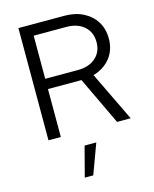

<svg xmlns="http://www.w3.org/2000/svg" viewBox="-140 -792 926 1157"><g transform="rotate(-15 323.5 -213.0)"><path d="M89 0V-700H376Q443 -700 493 -674.5Q543 -649 571 -604Q599 -559 599 -498Q599 -428 560 -378.5Q521 -329 453 -309L602 0H517L375 -299H166V0ZM166 -363H370Q439 -363 480.5 -399.5Q522 -436 522 -497Q522 -559 480.5 -595.5Q439 -632 370 -632H166ZM242 274 291 87H364L295 274Z"/></g></svg>

Font: Red Hat Text
Style: Regular
Weight: 400
Designer: Pentagram, MCKL
Foundry: MCKL
Version: Version 1.030